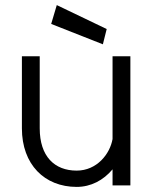

<svg xmlns="http://www.w3.org/2000/svg" viewBox="-20 -728 608 754"><path d="M399 -614 203 -708 181 -634 384 -554ZM422 -63V0H492V-507H422V-182C412 -124 361 -58 281 -58C194 -58 136 -114 136 -224V-507H66V-224C66 -82 155 6 281 6C337 6 386 -20 422 -63Z"/></svg>

Font: LilGrotesk
Style: Regular
Weight: 400
Designer: Bastien Sozeau
Foundry: NBR — Bastien Sozeau
Version: Version 2.001